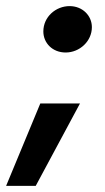

<svg xmlns="http://www.w3.org/2000/svg" viewBox="-79 -478 345 629"><path d="M136 -306C182 -306 222 -343 222 -389C222 -427 191 -458 149 -458C104 -458 63 -423 63 -375C63 -337 93 -306 136 -306ZM-59 131H38L183 -139H53Z"/></svg>

Font: Fixel Display SemiBold
Style: Italic
Weight: 600
Italic angle: -10°
Designer: AlfaBravo + MacPaw
Foundry: Kyrylo Tkachov, Marchela Mozhyna, Serhii Makarenko, Maria Weinstein, Zakhar Kryvoshyya
Version: Version 1.210;Glyphs 3.2 (3217)